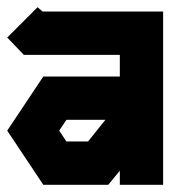

<svg xmlns="http://www.w3.org/2000/svg" viewBox="-32 -512 472 532"><path d="M72 -492 86 -480H420V0H300V-39L268 0H88L-12 -150L88 -300H300V-360H34L-12 -408ZM152 -180 132 -150 152 -120H212L260 -180Z"/></svg>

Font: SOV_raksil
Style: Book
Weight: 400
Version: Version 1.00